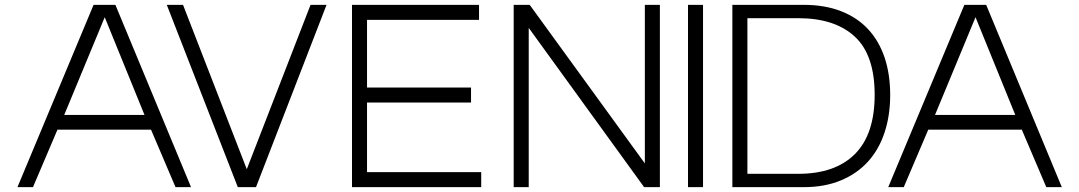

<svg xmlns="http://www.w3.org/2000/svg" viewBox="-20 -772 4452 792"><path d="M52 0 366 -752H456L768 0H704L603 -237H217L116 0ZM412 -701 245 -298H576Z M1261 -752H1327L1036 0H961L668 -752H735L998 -74Z M1965 -62V0H1432V-752H1956V-690H1494V-411H1923V-349H1494V-62Z M2099 0V-752H2165L2640 -98V-752H2702V0H2637L2161 -657V0Z M2818 0V-752H2880V0Z M3001 0V-752H3295Q3382 -752 3449 -726Q3516 -700 3561 -651.5Q3606 -603 3629 -534.5Q3652 -466 3652 -380Q3652 -296 3629 -226Q3606 -156 3561 -106Q3516 -56 3449 -28Q3382 0 3295 0ZM3063 -55H3273Q3425 -55 3506.5 -136.5Q3588 -218 3588 -381Q3588 -545 3506 -621Q3424 -697 3273 -697H3063Z M3644 0 3958 -752H4048L4360 0H4296L4195 -237H3809L3708 0ZM4004 -701 3837 -298H4168Z"/></svg>

Font: Milkman
Style: Regular
Weight: 300
Designer: Giulia Boggio / Martin Desinde
Version: Version 1.000